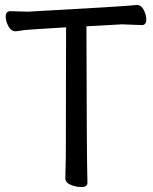

<svg xmlns="http://www.w3.org/2000/svg" viewBox="-20 -736 617 773"><path d="M307 17Q286 17 264.5 8Q243 -1 243 -18L245 -107L246 -626Q97 -617 78 -615Q55 -611 43 -610Q25 -610 14 -630Q3 -650 3 -669Q3 -691 22 -691L93 -689Q494 -711 531 -716Q549 -716 559 -695.5Q569 -675 569 -658Q569 -635 551 -635L471 -638L328 -630Q329 -106 332 0Q332 17 307 17Z"/></svg>

Font: LXGW WenKai Lite Medium
Style: Regular
Weight: 500
Designer: LXGW / Fontworks Inc.
Foundry: LXGW / Fontworks Inc.
Version: Version 1.511; March 25, 2025